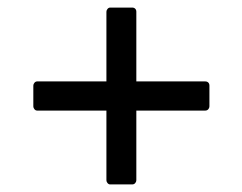

<svg xmlns="http://www.w3.org/2000/svg" viewBox="-20 -580 640 507"><path d="M271 -93Q267 -93 264 -96.5Q261 -100 261 -104V-288H78Q74 -288 71 -291.5Q68 -295 68 -299V-354Q68 -358 71 -361.5Q74 -365 78 -365H261V-549Q261 -553 264 -556.5Q267 -560 271 -560H329Q334 -560 337 -557Q340 -554 340 -549V-365H522Q527 -365 530 -362Q533 -359 533 -354V-299Q533 -295 530 -291.5Q527 -288 522 -288H340V-104Q340 -100 337 -96.5Q334 -93 329 -93Z"/></svg>

Font: LINE Seed Sans KR Regular
Style: Regular
Weight: 400
Designer: LINE VX Design & Sandoll Inc & Dalton Maag Ltd
Foundry: Sandoll Inc.
Version: Version 1.000